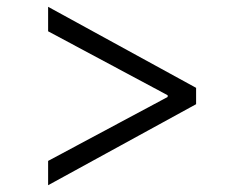

<svg xmlns="http://www.w3.org/2000/svg" viewBox="-20 -568 688 567"><path d="M559.1 -260.3 122.1 -21V-92.8L479 -283.7L475.1 -277.8V-291L479 -284.7L122.1 -475.6V-547.9L559.1 -308.6Z"/></svg>

Font: Inter 16pt Light
Style: Regular
Weight: 300
Version: Version 4.001;git-66647c0bb